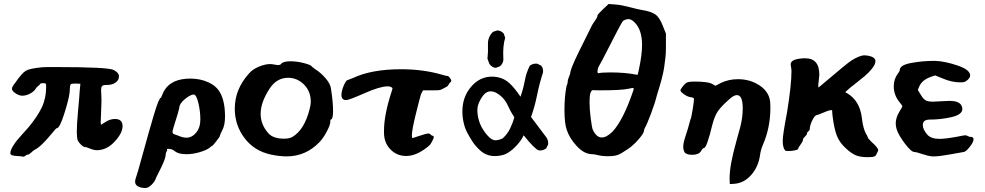

<svg xmlns="http://www.w3.org/2000/svg" viewBox="-20 -786 4953 965"><path d="M32 -16Q32 -29 43 -48Q54 -67 66 -81.5Q78 -96 98 -118Q118 -140 124 -147Q168 -200 190 -246Q212 -292 212 -350Q212 -363 210 -365.5Q208 -368 196 -368Q182 -368 182 -364Q182 -362 172 -354Q162 -346 160 -341Q152 -327 132 -316Q112 -305 92 -305Q76 -305 58 -317Q40 -329 40 -340Q40 -350 56 -369Q90 -419 110 -430.5Q130 -442 192 -448Q200 -449 256 -449Q526 -449 552 -434Q578 -420 578 -403Q578 -383 561 -371Q544 -359 518 -359H514Q498 -359 493 -353.5Q488 -348 488 -333Q488 -329 489 -312.5Q490 -296 490 -284V-277Q490 -261 488 -219.5Q486 -178 486 -168L488 -159Q488 -159 504 -169Q530 -188 558 -188Q596 -188 596 -152Q596 -117 556 -74Q516 -31 466 -31Q464 -31 461 -31.5Q458 -32 456 -32Q444 -34 429 -40.5Q414 -47 408 -47Q400 -47 388 -58Q376 -69 370 -82Q366 -97 366 -126Q366 -161 373 -236.5Q380 -312 380 -322L384 -365L360 -366H356Q346 -366 341 -365Q336 -364 334 -359.5Q332 -355 332 -351.5Q332 -348 331 -338.5Q330 -329 330 -322Q326 -287 303 -214.5Q280 -142 266 -142Q262 -142 242 -117Q186 -48 154 -33Q148 -30 137 -19.5Q126 -9 120 -9Q114 -9 107 -3Q100 3 92 1Q88 -1 71 -1.5Q54 -2 43 -5Q32 -8 32 -16Z M659 127Q659 122 661 114Q669 93 698 -13.5Q727 -120 753 -207.5Q779 -295 789 -295Q789 -295 792 -301.5Q795 -308 799 -317.5Q803 -327 807 -333Q843 -391 937 -391Q987 -391 1028 -372Q1069 -353 1087 -319Q1111 -275 1111 -200Q1111 -157 1097 -131Q1085 -108 1085 -103Q1085 -99 1067 -76Q1049 -53 1047 -53Q1043 -53 1033 -43Q1017 -31 983 -21Q949 -11 917 -11Q877 -11 859 -26Q845 -38 825 -38Q819 -38 819 -35Q819 -33 820 -32Q821 -31 819 -28Q817 -25 815 -20Q813 -15 813 -11Q813 9 790 56Q767 103 765 106Q759 126 742 142.5Q725 159 711 159Q689 159 674 151Q659 143 659 127ZM847 -124Q847 -119 849 -116Q851 -113 854 -112Q857 -111 865 -108Q873 -105 879 -103Q899 -94 917 -94Q945 -94 966 -119.5Q987 -145 987 -186Q987 -226 977 -268.5Q967 -311 953 -311H951Q933 -308 907 -286Q881 -264 881 -243Q881 -241 873 -213Q847 -132 847 -124Z M1160 -239Q1160 -337 1230 -415Q1248 -437 1280 -450.5Q1312 -464 1338 -464Q1346 -464 1359 -461.5Q1372 -459 1378 -459Q1388 -459 1392 -464Q1402 -478 1440 -478Q1472 -478 1507 -469Q1542 -460 1546 -453Q1548 -450 1566 -437Q1592 -421 1617 -392Q1642 -363 1644 -337Q1654 -272 1654 -228Q1654 -185 1642 -185Q1640 -185 1640 -173Q1640 -158 1622 -124Q1604 -90 1584 -70Q1516 0 1420 0Q1386 0 1342 -9Q1258 -27 1209 -92Q1160 -157 1160 -239ZM1290 -214Q1290 -159 1330 -115Q1354 -89 1408 -89Q1434 -89 1450 -98Q1510 -134 1536 -237Q1542 -259 1542 -275Q1542 -327 1508 -361Q1474 -395 1428 -395Q1370 -395 1334 -339Q1290 -271 1290 -214Z M1696 -309Q1696 -323 1702 -341Q1708 -359 1715 -371Q1722 -383 1726 -383Q1728 -383 1752 -393Q1846 -438 1996 -438Q2106 -438 2200 -411Q2222 -404 2230 -404Q2234 -404 2241 -395Q2248 -386 2248 -379Q2248 -374 2244 -373Q2240 -370 2235 -361Q2230 -352 2223 -349Q2216 -346 2207 -340.5Q2198 -335 2190 -333.5Q2182 -332 2162 -332H2106L2096 -313Q2092 -301 2071 -217Q2050 -133 2050 -104Q2050 -92 2054 -92Q2056 -92 2089 -103.5Q2122 -115 2134 -115Q2140 -115 2145 -109.5Q2150 -104 2152 -104Q2160 -104 2160 -97Q2160 -92 2156 -84.5Q2152 -77 2150 -72L2146 -66Q2146 -61 2128 -46.5Q2110 -32 2088 -20Q2054 -2 2022 -2Q1974 -2 1942 -35.5Q1910 -69 1910 -119V-129Q1910 -208 1948 -325Q1954 -342 1952 -344Q1944 -352 1928 -352Q1890 -352 1812 -317.5Q1734 -283 1720 -283Q1696 -283 1696 -309Z M2455 -2Q2420 -6 2395.5 -28Q2371 -50 2356 -72.5Q2341 -95 2327.5 -121Q2314 -147 2308 -180.5Q2302 -214 2305 -247Q2308 -280 2320.5 -307.5Q2333 -335 2356.5 -359.5Q2380 -384 2411.5 -394.5Q2443 -405 2479 -398.5Q2515 -392 2541.5 -367Q2568 -342 2596 -300Q2610 -339 2617.5 -380Q2625 -421 2643 -456Q2659 -468 2680 -466L2700 -456Q2712 -442 2709 -421Q2691 -366 2679.5 -308.5Q2668 -251 2649 -198L2725 -97Q2737 -81 2735 -60L2725 -40Q2709 -28 2688 -30Q2668 -36 2612 -106Q2599 -77 2569 -47Q2539 -17 2512.5 -8.5Q2486 0 2455 -2ZM2507 -91Q2530 -112 2543.5 -139.5Q2557 -167 2565 -196Q2546 -225 2532.5 -255.5Q2519 -286 2493.5 -306.5Q2468 -327 2446.5 -327Q2425 -327 2409.5 -307.5Q2394 -288 2385 -264.5Q2376 -241 2381 -208Q2386 -175 2400 -148.5Q2414 -122 2434.5 -100.5Q2455 -79 2473.5 -81Q2492 -83 2507 -91ZM2493 -453 2472 -445Q2454 -446 2440 -464L2430 -491Q2434 -525 2432.5 -562.5Q2431 -600 2458 -626L2479 -633Q2498 -633 2512 -617L2519 -596Q2506 -554 2510 -488Q2510 -468 2493 -453Z M2817 -233Q2817 -300 2827 -351Q2827 -354 2830 -360Q2833 -366 2833 -374Q2833 -384 2840 -400.5Q2847 -417 2847 -424Q2851 -444 2869 -483Q2887 -522 2915 -577.5Q2943 -633 2951 -650Q2955 -660 2964 -672.5Q2973 -685 2978 -693.5Q2983 -702 2983 -708Q2983 -713 3011 -740L3039 -766L3077 -763Q3103 -761 3145 -750Q3187 -739 3205 -736Q3251 -729 3273 -714Q3295 -699 3311 -657L3327 -617V-544Q3327 -517 3324 -493.5Q3321 -470 3319 -454Q3317 -438 3312 -415.5Q3307 -393 3304 -382.5Q3301 -372 3293 -344.5Q3285 -317 3281 -305Q3273 -271 3252 -215Q3231 -159 3221 -143Q3217 -135 3217 -130Q3217 -117 3189 -85Q3161 -53 3133 -35Q3101 -13 3084 -7Q3067 -1 3037 -1H3025Q3001 -2 2984 -6.5Q2967 -11 2957 -11Q2917 -11 2880 -50.5Q2843 -90 2829 -132Q2817 -165 2817 -233ZM2943 -274Q2943 -237 2949 -191Q2955 -145 2959 -135Q2977 -95 3005 -95Q3029 -95 3059 -125Q3113 -183 3163 -331Q3165 -339 3165 -340Q3165 -344 3159 -344Q3159 -344 3139 -340Q3103 -332 2997 -332Q2967 -332 2961 -333Q2943 -333 2943 -274ZM2983 -426Q2983 -418 2987 -418Q3005 -422 3047 -422Q3119 -422 3171 -412L3185 -410L3191 -436Q3207 -510 3207 -560Q3207 -637 3169 -674Q3153 -690 3139 -690Q3127 -690 3113 -682Q3107 -678 3081 -627.5Q3055 -577 3026 -520.5Q2997 -464 2991 -455Q2983 -441 2983 -426Z M3400 -332Q3400 -337 3411.5 -351.5Q3423 -366 3430 -370Q3440 -376 3470 -376Q3534 -376 3556 -366L3576 -355L3603 -369Q3642 -388 3689 -388Q3751 -388 3798.5 -356Q3846 -324 3851 -273Q3852 -264 3852 -244Q3852 -143 3813 -55Q3804 -34 3800 -7Q3792 52 3755.5 93.5Q3719 135 3668 138L3648 139L3647 114Q3647 76 3655 32.5Q3663 -11 3680.5 -74.5Q3698 -138 3702 -153Q3713 -199 3713 -241Q3713 -308 3684 -308Q3670 -308 3651 -292Q3606 -253 3588.5 -227.5Q3571 -202 3560 -158Q3532 -42 3518 -42Q3512 -42 3503 -26Q3492 -8 3459 -8Q3428 -8 3420 -22Q3414 -34 3414 -49Q3414 -67 3425 -100.5Q3436 -134 3437 -138Q3450 -184 3450 -185Q3454 -191 3461 -233.5Q3468 -276 3468 -289Q3468 -296 3449 -298Q3435 -300 3417.5 -312.5Q3400 -325 3400 -332Z M3914 -78Q3914 -109 3936 -223Q3958 -360 3958 -428Q3958 -438 3956 -448Q3954 -458 3954 -463Q3954 -490 4020 -493H4028Q4098 -493 4098 -410Q4098 -406 4096 -389Q4094 -372 4093 -361.5Q4092 -351 4094 -346Q4240 -470 4258 -481Q4300 -508 4326 -508Q4332 -508 4344 -506Q4380 -499 4380 -478Q4380 -463 4363 -441.5Q4346 -420 4326 -403.5Q4306 -387 4282 -368Q4258 -349 4254 -346L4228 -323L4240 -316Q4302 -278 4312 -192Q4318 -140 4332 -115Q4336 -108 4339 -102.5Q4342 -97 4342 -95Q4342 -93 4346 -88Q4350 -83 4358 -75Q4394 -43 4394 -31Q4394 -29 4392 -25Q4390 -21 4387 -15Q4384 -9 4383 -6.5Q4382 -4 4377 -1Q4372 2 4364 3Q4356 4 4342 4Q4302 4 4280 -6Q4258 -16 4234 -38Q4200 -68 4186 -104Q4172 -140 4164 -207L4162 -233L4148 -231Q4142 -230 4116 -219Q4090 -208 4086 -208Q4076 -208 4063 -182Q4050 -156 4050 -137Q4050 -131 4043 -126Q4036 -121 4036 -115Q4036 -109 4026 -99.5Q4016 -90 4016 -85Q4016 -76 4004 -60Q3992 -44 3992 -39Q3992 -34 3976 -30.5Q3960 -27 3942 -27Q3928 -27 3926 -30Q3914 -44 3914 -78Z M4472 -352Q4472 -389 4494 -418Q4502 -428 4502 -433Q4502 -459 4559.5 -469.5Q4617 -480 4672 -480H4681Q4731 -478 4793.5 -456.5Q4856 -435 4856 -407Q4856 -392 4835 -378Q4828 -372 4807 -372Q4763 -372 4717 -392L4680 -407L4659 -400Q4614 -384 4600 -351L4593 -334L4607 -311Q4620 -289 4632 -282Q4644 -275 4670 -275Q4678 -275 4708.5 -277Q4739 -279 4752 -279Q4798 -279 4811 -258Q4817 -248 4817 -239Q4817 -210 4763 -197.5Q4709 -185 4654 -185Q4618 -185 4618 -158Q4618 -136 4640 -110Q4659 -88 4702 -88Q4739 -88 4822 -105Q4826 -106 4832 -106Q4838 -106 4844.5 -102Q4851 -98 4859 -98Q4873 -98 4873 -86Q4873 -71 4853 -46.5Q4833 -22 4823 -22Q4821 -22 4761.5 -11Q4702 0 4675 0H4665Q4644 -2 4614.5 -12Q4585 -22 4576 -22Q4560 -22 4528 -64.5Q4496 -107 4487 -135Q4482 -152 4482 -165Q4482 -194 4500 -224Q4515 -248 4515 -252Q4515 -256 4503 -270Q4472 -307 4472 -352Z"/></svg>

Font: NaniFont Regular
Style: Regular
Weight: 400
Designer: Nanigashitei
Version: Version 1.036